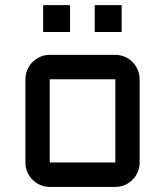

<svg xmlns="http://www.w3.org/2000/svg" viewBox="-20 -736 650 756"><path d="M529.8 -96.2Q529.8 -76.2 522.2 -58.6Q514.6 -41 501.7 -28.1Q488.8 -15.1 471.4 -7.6Q454.1 0 434.1 0H175.8Q156.2 0 138.7 -7.6Q121.1 -15.1 108.2 -28.1Q95.2 -41 87.6 -58.6Q80.1 -76.2 80.1 -96.2V-423.8Q80.1 -443.8 87.6 -461.4Q95.2 -479 108.2 -491.9Q121.1 -504.9 138.7 -512.5Q156.2 -520 175.8 -520H434.1Q454.1 -520 471.4 -512.5Q488.8 -504.9 501.7 -491.9Q514.6 -479 522.2 -461.4Q529.8 -443.8 529.8 -423.8ZM175.8 -423.8V-96.2H434.1V-423.8ZM353 -715.8H459V-609.9H353ZM149.9 -715.8H255.9V-609.9H149.9Z"/></svg>

Font: Aldrich
Style: Regular
Weight: 400
Designer: Matthew Desmond
Foundry: Matthew Desmond
Version: Version 1.001 2011